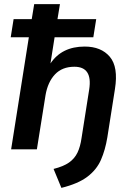

<svg xmlns="http://www.w3.org/2000/svg" viewBox="-20 -725 640 932"><path d="M278 187 240 95Q288 83 315 64Q342 45 356 16Q370 -13 376 -56L413 -291Q430 -401 341 -401Q282 -401 247 -364Q212 -327 201 -263L159 0H34L120 -544H32L46 -632H134L146 -705H271L259 -632H447L433 -544H245L225 -417Q280 -499 391 -499Q471 -499 513 -449.5Q555 -400 538 -293L501 -58Q491 3 470 51Q449 99 404 133Q359 167 278 187Z"/></svg>

Font: Nunito Sans
Style: Bold Italic
Weight: 700
Italic angle: -9°
Designer: Vernon Adams
Foundry: Vernon Adams
Version: Version 3.006; ttfautohint (v1.8.3)